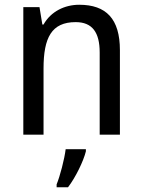

<svg xmlns="http://www.w3.org/2000/svg" viewBox="-20 -566 599 807"><path d="M313 -546C252 -546 194 -518 163 -463H158L146 -536H78V0H163V-278C163 -408 197 -473 298 -473C368 -473 399 -430 399 -345V0H484V-355C484 -487 426 -546 313 -546ZM341 70V61H256C251 103 232 175 218 209V221H266C298 179 331 111 341 70Z"/></svg>

Font: Noto Sans Malayalam SemiCondensed
Style: Regular
Weight: 400
Width: 4
Designer: Jelle Bosma - Monotype Design Team
Foundry: Monotype Imaging Inc.
Version: Version 2.104